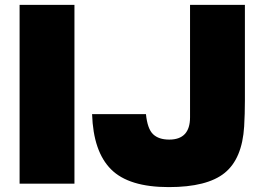

<svg xmlns="http://www.w3.org/2000/svg" viewBox="-20 -750 1066 784"><path d="M284 -730V0H60V-730ZM356 -284H576Q582 -224 605 -202Q628 -180 671 -180Q756 -180 756 -271V-730H980V-339Q980 -285 977 -234Q969 -102 897.5 -44Q826 14 669 14Q506 14 433.5 -58.5Q361 -131 356 -284Z"/></svg>

Font: Nacelle Black
Style: Regular
Weight: 900
Designer: Sora Sagano
Foundry: Sora Sagano
Version: Version 1.000;FEAKit 1.0